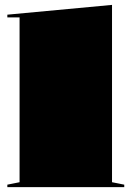

<svg xmlns="http://www.w3.org/2000/svg" viewBox="-20 -765 538 785"><path d="M438 -20 488 -10V0H10V-10L60 -20V-694H10V-705L438 -745Z"/></svg>

Font: Kalnia SemiExpanded
Style: Bold
Weight: 700
Width: 6
Designer: Frida Medrano
Foundry: Frida Medrano
Version: Version 1.105